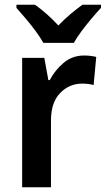

<svg xmlns="http://www.w3.org/2000/svg" viewBox="-20 -786 444 806"><path d="M333 -553Q360 -553 384 -547L373 -429Q363 -432 350 -433.5Q337 -435 325 -435Q271 -435 232.5 -395.5Q194 -356 194 -280V0H73V-543H166L183 -450H189Q211 -492 247.5 -522.5Q284 -553 333 -553ZM162 -606Q150 -628 130 -655Q110 -682 88 -708Q66 -734 49 -753V-766H127Q150 -750 175.5 -727.5Q201 -705 225 -679Q251 -706 276 -727Q301 -748 326 -766H404V-753Q387 -735 365 -709Q343 -683 322.5 -655.5Q302 -628 290 -606Z"/></svg>

Font: Noto Sans Devanagari SemiCondensed SemiBold
Style: Regular
Weight: 600
Width: 4
Designer: Jelle Bosma - Monotype Design Team
Foundry: Monotype Imaging Inc.
Version: Version 2.004; ttfautohint (v1.8.4.7-5d5b)